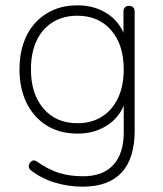

<svg xmlns="http://www.w3.org/2000/svg" viewBox="-20 -512 610 720"><path d="M290 188Q237 188 186.5 173Q136 158 95 126Q90 122 88.5 116Q87 110 89 104.5Q91 99 95.5 94.5Q100 90 105.5 89.5Q111 89 117 93Q161 124 201.5 136.5Q242 149 291 149Q366 149 405 106.5Q444 64 444 -15V-148H454Q440 -84 390 -47.5Q340 -11 271 -11Q204 -11 155 -41.5Q106 -72 79.5 -126.5Q53 -181 53 -252Q53 -306 68 -350Q83 -394 111.5 -425.5Q140 -457 180 -474.5Q220 -492 271 -492Q340 -492 390 -455.5Q440 -419 454 -355H443V-468Q443 -479 448.5 -484.5Q454 -490 464 -490Q474 -490 479.5 -484.5Q485 -479 485 -468V-22Q485 82 436 135Q387 188 290 188ZM270 -50Q324 -50 363 -75Q402 -100 423 -145.5Q444 -191 444 -252Q444 -344 397 -398.5Q350 -453 270 -453Q217 -453 177.5 -428.5Q138 -404 117 -359Q96 -314 96 -252Q96 -160 143 -105Q190 -50 270 -50Z"/></svg>

Font: Nunito ExtraLight
Style: Regular
Weight: 200
Designer: Vernon Adams
Foundry: Vernon Adams
Version: Version 3.602;April 4, 2023;FontCreator 14.0.0.2856 64-bit